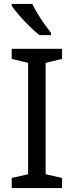

<svg xmlns="http://www.w3.org/2000/svg" viewBox="-20 -964 379 984"><path d="M298 0H40V-52L124 -71V-642L40 -662V-714H298V-662L214 -642V-71L298 -52ZM145 -944Q156 -922 172.5 -894.5Q189 -867 207.5 -841Q226 -815 241 -796V-784H182Q159 -802 130 -830.5Q101 -859 76.5 -887.5Q52 -916 40 -934V-944Z"/></svg>

Font: Noto Sans Imperial Aramaic
Style: Regular
Weight: 400
Designer: Monotype Design Team
Foundry: Monotype Imaging Inc.
Version: Version 2.001; ttfautohint (v1.8.4.7-5d5b)